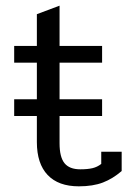

<svg xmlns="http://www.w3.org/2000/svg" viewBox="-20 -642 458 677"><path d="M110 -141V-233H30V-292H110V-421H30V-480H110V-592L190 -622V-480H340V-421H190V-292H340V-233H190V-137Q190 -88 207.5 -66.5Q225 -45 263 -45Q289 -45 306 -49Q323 -53 337 -64V-107H409V-39Q378 -12 343 1.5Q308 15 258 15Q186 15 148 -25Q110 -65 110 -141Z"/></svg>

Font: Pridi Light
Style: Regular
Weight: 300
Designer: Katatrad Team
Foundry: CadsonDemak
Version: Version 1.003